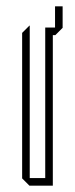

<svg xmlns="http://www.w3.org/2000/svg" viewBox="-20 -587 237 607"><path d="M123 0V-500H147V0H124ZM73 0 50 -23V-24H123V0ZM50 -24V-483L73 -506H74V-24ZM154 -476V-567H178V-499L155 -476ZM146 -476 123 -500H154V-476Z"/></svg>

Font: Foldit Thin
Style: Regular
Weight: 100
Designer: Sophia Tai
Foundry: Sophia Tai
Version: Version 1.003